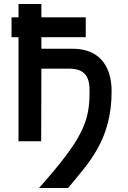

<svg xmlns="http://www.w3.org/2000/svg" viewBox="-20 -720 641 965"><path d="M430 -258C430 -110 399 -26 176 225H322C425 100 541 -15 541 -261C541 -395 473 -475 346 -475H188V-533H411V-633H188V-700H73V-633H38V-533H73V-10H187L188 -375H327C399 -374 430 -343 430 -266Z"/></svg>

Font: Mint Spirit
Style: Bold
Weight: 700
Designer: HARENDAL Hirwen
Foundry: Arkandis Digital Foundry.
Version: Version 1.004;FFEdit